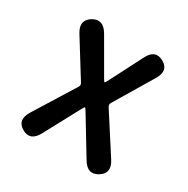

<svg xmlns="http://www.w3.org/2000/svg" viewBox="-134 -680 795 810"><g transform="rotate(30 263.0 -274.5)"><path d="M77 -1Q32 -27 64 -79L187 -277Q193 -287 186 -297L78 -471Q46 -522 91 -550Q136 -577 167 -525L263 -359Q270 -347 272 -347Q274 -347 280 -358L363 -520Q390 -574 436 -549Q482 -524 451 -472L339 -285Q333 -274 340 -264L459 -79Q492 -28 447 0Q402 28 371 -24L263 -202Q256 -214 253.5 -214Q251 -214 245 -203L151 -28Q122 25 77 -1Z"/></g></svg>

Font: Resource Han Rounded KR Medium
Style: Regular
Weight: 500
Designer: Cyano Hao (round all glyphs); Ryoko NISHIZUKA 西塚涼子 (kana, bopomofo & ideographs); Paul D. Hunt (Latin, Greek & Cyrillic)
Foundry: Cyano Hao
Version: 0.990